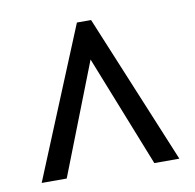

<svg xmlns="http://www.w3.org/2000/svg" viewBox="-59 -774 583 574"><g transform="rotate(-10 232.5 -487.0)"><path d="M23 -260H99L231 -598L365 -260H441L253 -714H210Z"/></g></svg>

Font: Noto Serif Tamil Condensed Black
Style: Regular
Weight: 900
Width: 3
Designer: Indian Type Foundry, Tom Grace, and the Monotype Design Team
Foundry: Monotype Imaging Inc.
Version: Version 2.004